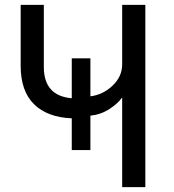

<svg xmlns="http://www.w3.org/2000/svg" viewBox="-20 -765 710 785"><path d="M64.5 -496.1V-745.1H159.2V-491.2Q159.2 -373 273.4 -363.3V-526.4H349.6V-371.1Q401.4 -377.9 440.4 -415Q479.5 -452.1 479.5 -502V-745.1H574.2V0H479.5V-364.3H477.5Q462.9 -342.8 428.2 -319.8Q393.6 -296.9 349.6 -292V-151.4H273.4V-281.2Q173.8 -285.2 119.1 -338.9Q64.5 -392.6 64.5 -496.1Z"/></svg>

Font: Gothic A1 Medium
Style: Regular
Weight: 500
Designer: HanYang I&C Co.,Ltd.
Foundry: HanYang I&C Co.,Ltd.
Version: Version 2.50